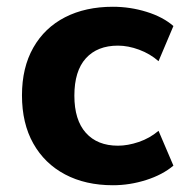

<svg xmlns="http://www.w3.org/2000/svg" viewBox="-20 -537 565 568"><path d="M314 11Q233 11 172.5 -21Q112 -53 78.5 -112.5Q45 -172 45 -255Q45 -337 78.5 -396Q112 -455 172.5 -486Q233 -517 314 -517Q365 -517 413.5 -502Q462 -487 493 -460L449 -356Q424 -378 391.5 -390Q359 -402 329 -402Q268 -402 234 -364.5Q200 -327 200 -254Q200 -182 234 -144Q268 -106 329 -106Q358 -106 390.5 -117Q423 -128 449 -150L493 -47Q461 -20 412.5 -4.5Q364 11 314 11Z"/></svg>

Font: Mulish ExtraBold
Style: Regular
Weight: 800
Designer: Vernon Adams
Foundry: Vernon Adams
Version: Version 3.603; ttfautohint (v1.8.3)